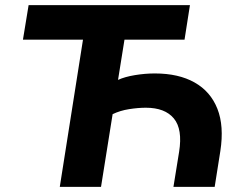

<svg xmlns="http://www.w3.org/2000/svg" viewBox="-20 -725 948 745"><path d="M212 0 302 -571H69L91 -705H717L696 -571H463L438 -415Q464 -427 503.5 -433.5Q543 -440 581 -440Q673 -440 735 -405Q797 -370 823.5 -303Q850 -236 835 -139L813 0H653L675 -136Q689 -224 654.5 -265.5Q620 -307 546 -307Q516 -307 481 -301.5Q446 -296 417 -282L372 0Z"/></svg>

Font: Nunito Sans 9pt ExtraBold
Style: Italic
Weight: 800
Italic angle: -9°
Version: Version 3.101;gftools[0.9.27]